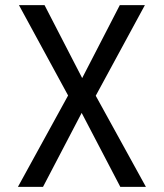

<svg xmlns="http://www.w3.org/2000/svg" viewBox="-20 -730 640 750"><path d="M50 0 246 -357 54 -710H154L301 -425L448 -710H546L354 -356L550 0H450L299 -289L148 0Z"/></svg>

Font: Geist Mono
Style: Regular
Weight: 400
Monospace: yes
Designer: Basement.studio, Andrés Briganti, Mateo Zaragoza
Foundry: Basement.studio, Vercel, Andrés Briganti, Guido Ferreyra, Mateo Zaragoza
Version: Version 1.500; ttfautohint (v1.8.4.7-5d5b)